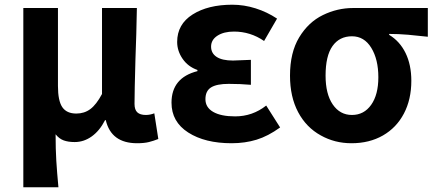

<svg xmlns="http://www.w3.org/2000/svg" viewBox="-20 -594 1849 815"><path d="M79 -560H226V-229Q226 -166 244.5 -139Q263 -112 304 -112Q338 -112 363.5 -131Q389 -150 413 -195V-560H561Q559 -445 555 -345Q551 -203 551 -153Q551 -128 563 -117Q575 -106 599 -106Q617 -106 635 -113L652 -4Q632 4 612 9Q592 14 562 14Q452 14 429 -84H426Q403 -39 369.5 -15Q336 9 297 9Q270 9 250.5 2Q231 -5 216 -24Q216 40 219 88.5Q222 137 228 201H79Z M708 -158Q708 -264 818 -292V-297Q778 -311 755 -344.5Q732 -378 732 -416Q732 -491 797.5 -532.5Q863 -574 966 -574Q1016 -574 1065 -558.5Q1114 -543 1156 -515L1101 -420Q1043 -460 973 -460Q930 -460 903 -442.5Q876 -425 876 -396Q876 -368 899.5 -352.5Q923 -337 969 -337Q984 -337 1020 -339L1045 -340V-234Q1001 -238 951 -238Q900 -238 876 -223Q852 -208 852 -173Q852 -138 885 -119Q918 -100 978 -100Q1052 -100 1110 -146L1169 -53Q1118 -16 1069 -1Q1020 14 963 14Q850 14 779 -31.5Q708 -77 708 -158Z M1342 -19Q1280 -53 1245.5 -118Q1211 -183 1211 -273Q1211 -371 1250 -435.5Q1289 -500 1350.5 -530Q1412 -560 1479 -560H1796V-438Q1753 -443 1712.5 -446.5Q1672 -450 1632 -450V-446Q1677 -419 1701.5 -369Q1726 -319 1726 -251Q1726 -172 1694.5 -112Q1663 -52 1605.5 -19Q1548 14 1472 14Q1401 14 1342 -19ZM1586 -266Q1586 -342 1556 -391Q1526 -440 1474 -440Q1421 -440 1391.5 -398.5Q1362 -357 1362 -273Q1362 -195 1392.5 -150.5Q1423 -106 1474 -106Q1525 -106 1555.5 -149Q1586 -192 1586 -266Z"/></svg>

Font: Merged Yaku Han JP
Style: Bold
Weight: 700
Designer: Ryoko NISHIZUKA 西塚涼子 (kana, bopomofo & ideographs); Paul D. Hunt (Latin, Greek & Cyrillic); Sandoll Communications 산돌커뮤니
Foundry: Adobe
Version: Version 2.004